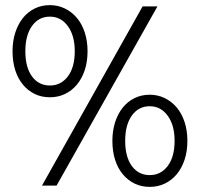

<svg xmlns="http://www.w3.org/2000/svg" viewBox="-20 -725 779 750"><path d="M175 -345Q142 -345 115.5 -358Q89 -371 69.5 -394.5Q50 -418 39.5 -451Q29 -484 29 -525Q29 -564 39.5 -597Q50 -630 69 -654Q88 -678 115 -691.5Q142 -705 175 -705Q206 -705 233 -692Q260 -679 280 -655.5Q300 -632 311 -598.5Q322 -565 322 -525Q322 -484 311 -451Q300 -418 280.5 -394.5Q261 -371 234 -358Q207 -345 175 -345ZM175 -391Q218 -391 245 -426.5Q272 -462 272 -525Q272 -586 245 -623Q218 -660 175 -660Q131 -660 105 -623.5Q79 -587 79 -525Q79 -462 105 -426.5Q131 -391 175 -391ZM201 0H144Q243 -176 340.5 -350Q438 -524 537 -700H595Q496 -524 398 -350Q300 -176 201 0ZM565 5Q532 5 505.5 -8Q479 -21 459.5 -44.5Q440 -68 429.5 -101Q419 -134 419 -175Q419 -214 429.5 -247Q440 -280 459 -304Q478 -328 505 -341.5Q532 -355 565 -355Q596 -355 623 -342Q650 -329 670 -305.5Q690 -282 701 -248.5Q712 -215 712 -175Q712 -134 701 -101Q690 -68 670.5 -44.5Q651 -21 624 -8Q597 5 565 5ZM565 -41Q608 -41 635 -76.5Q662 -112 662 -175Q662 -236 635 -273Q608 -310 565 -310Q521 -310 495 -273.5Q469 -237 469 -175Q469 -112 495 -76.5Q521 -41 565 -41Z"/></svg>

Font: Rosa Sans Light
Style: Regular
Weight: 300
Designer: Pentagram / MCKL
Foundry: Pentagram / MCKL
Version: Version 1.005;September 16, 2019;FontCreator 11.5.0.2425 64-